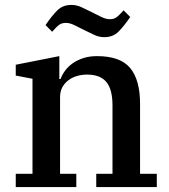

<svg xmlns="http://www.w3.org/2000/svg" viewBox="-20 -760 688 780"><path d="M44 -54H112V-440L44 -453V-497L221 -532V-439H226Q232 -456 244.5 -473Q257 -490 275.5 -503Q294 -516 318.5 -524Q343 -532 374 -532Q469 -532 509 -483.5Q549 -435 549 -338V-54H617V0H371V-54H437V-332Q437 -397 412 -427Q387 -457 333 -457Q313 -457 293.5 -451.5Q274 -446 258.5 -434.5Q243 -423 233.5 -406Q224 -389 224 -365V-54H290V0H44ZM404 -609Q383 -609 363.5 -618Q344 -627 324 -637Q304 -647 284 -657Q264 -667 248 -667Q232 -667 221.5 -660Q211 -653 192 -631L165 -658Q190 -695 212.5 -717.5Q235 -740 270 -740Q291 -740 310.5 -731Q330 -722 350 -712Q370 -702 390 -692Q410 -682 426 -682Q434 -682 440 -683.5Q446 -685 452 -689Q458 -693 465 -700Q472 -707 482 -718L509 -691Q484 -654 461.5 -631.5Q439 -609 404 -609Z"/></svg>

Font: IBM Plex Serif Medm
Style: Regular
Weight: 500
Designer: Mike Abbink, Paul van der Laan, Pieter van Rosmalen
Foundry: Bold Monday
Version: Version 3.001